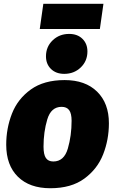

<svg xmlns="http://www.w3.org/2000/svg" viewBox="-20 -979 612 1019"><path d="M13 -211Q13 -298 43.5 -376Q74 -454 143.5 -504Q213 -554 323 -554Q433 -554 495.5 -492.5Q558 -431 558 -325Q558 -238 527.5 -160Q497 -82 427.5 -31Q358 20 247 20Q137 20 75 -41Q13 -102 13 -211ZM360 -338Q360 -377 347 -394.5Q334 -412 307 -412Q251 -412 231 -345.5Q211 -279 211 -201Q211 -159 223.5 -140.5Q236 -122 263 -122Q320 -122 340 -190.5Q360 -259 360 -338ZM224 -680Q224 -731 259.5 -765Q295 -799 347 -799Q391 -799 417.5 -773Q444 -747 444 -706Q444 -655 408.5 -621Q373 -587 321 -587Q277 -587 250.5 -613Q224 -639 224 -680ZM510 -825H191L210 -959H529Z"/></svg>

Font: Fira Sans Black
Style: Italic
Weight: 900
Italic angle: -8°
Designer: Carrois Corporate & Edenspiekermann AG
Foundry: Carrois Corporate GbR & Edenspiekermann AG
Version: Version 4.203